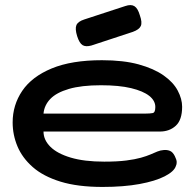

<svg xmlns="http://www.w3.org/2000/svg" viewBox="-20 -723 770 759"><path d="M385 16Q287 16 219 -5Q151 -26 109.5 -62.5Q68 -99 49 -144.5Q30 -190 30 -239Q30 -308 68 -364Q106 -420 184.5 -452.5Q263 -485 383 -485Q468 -485 528 -468.5Q588 -452 626.5 -425Q665 -398 682.5 -365Q700 -332 700 -301Q700 -249 675 -226Q650 -203 612 -203H152Q152 -170 179 -143Q206 -116 259.5 -100Q313 -84 392 -84Q444 -84 479 -88.5Q514 -93 537 -99.5Q560 -106 575 -112.5Q590 -119 602 -124Q614 -129 628 -130Q641 -131 652 -126.5Q663 -122 671 -106Q678 -92 678.5 -83Q679 -74 675 -66Q668 -45 631 -26Q594 -7 531.5 4.5Q469 16 385 16ZM152 -274H556Q573 -274 583.5 -276Q594 -278 594 -300Q594 -325 570 -344Q546 -363 498.5 -374.5Q451 -386 379 -386Q302 -386 252.5 -371.5Q203 -357 179 -332Q155 -307 152 -274ZM341 -543Q319 -537 306.5 -544.5Q294 -552 285 -580Q276 -609 282 -623.5Q288 -638 313 -646L475 -699Q498 -707 511.5 -698.5Q525 -690 533 -662Q543 -634 536.5 -620Q530 -606 505 -597Z"/></svg>

Font: Fredoka Expanded Medium
Style: Regular
Weight: 500
Width: 7
Designer: Ben Nathan
Foundry: Milena B. Brandão, Ben Nathan
Version: Version 2.001